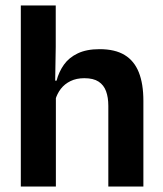

<svg xmlns="http://www.w3.org/2000/svg" viewBox="-20 -681 594 701"><path d="M375.5 0V-294.5Q375.5 -325.5 367.2 -348Q359 -370.5 340 -383Q321 -395.5 288 -395.5Q259 -395.5 237.5 -385Q216 -374.5 202.2 -356.8Q188.5 -339 182 -316.5L156 -386.5H186.5Q195 -419 213.5 -445Q232 -471 264 -486.2Q296 -501.5 343.5 -501.5Q400 -501.5 435 -480.2Q470 -459 486.8 -417Q503.5 -375 503.5 -313V0ZM56 0V-661H183.5V-510L181 -357.5L184 -348V0Z"/></svg>

Font: Anek Telugu Medium SemiBold
Style: Regular
Weight: 600
Version: Version 1.003